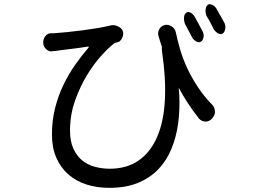

<svg xmlns="http://www.w3.org/2000/svg" viewBox="-20 -836 1240 924"><path d="M771 -715Q779 -718 788.5 -716Q798 -714 805.5 -709.5Q813 -705 818.5 -697.5Q824 -690 826 -681Q834 -642 847 -597.5Q860 -553 881 -508Q902 -463 931.5 -418Q961 -373 1002 -331Q1012 -321 1014 -303.5Q1016 -286 1007 -275L1002 -267Q995 -259 987 -255Q979 -251 970 -251Q961 -251 952.5 -254.5Q944 -258 938 -265Q906 -305 878 -349Q858 -380 840 -414Q842 -395 843 -376Q846 -305 837 -240Q828 -175 804.5 -118.5Q781 -62 741.5 -21Q702 20 644 44Q586 68 506 68Q447 68 396.5 52Q346 36 309 3.5Q272 -29 251 -77Q230 -125 230 -188Q230 -256 245 -315.5Q260 -375 285 -427Q310 -479 342 -524.5Q374 -570 407 -608Q408 -610 407 -611Q406 -612 404 -612Q386 -609 364.5 -606Q343 -603 321.5 -600.5Q300 -598 281 -595.5Q262 -593 249 -591Q244 -591 239.5 -590.5Q235 -590 230 -589Q215 -587 202 -599.5Q189 -612 188 -629Q187 -647 197.5 -661Q208 -675 223 -676H239Q267 -678 303 -681.5Q339 -685 377 -690Q415 -695 451 -701Q487 -707 514 -714Q522 -716 531 -714.5Q540 -713 548 -709Q556 -705 562.5 -699.5Q569 -694 571 -686Q576 -672 569 -656Q562 -640 551 -634L542 -632L534 -630L529 -627Q504 -608 468 -568.5Q432 -529 398.5 -474Q365 -419 341 -351Q317 -283 317 -207Q317 -156 333 -121Q349 -86 375 -64.5Q401 -43 436 -33.5Q471 -24 508 -24Q590 -24 647 -63.5Q704 -103 736 -176.5Q768 -250 773.5 -354Q779 -458 760 -586Q758 -604 759 -612Q750 -637 743 -662Q740 -670 741 -678.5Q742 -687 746 -694.5Q750 -702 756.5 -707.5Q763 -713 771 -715ZM984 -815Q993 -818 1005.5 -810.5Q1018 -803 1024 -790Q1032 -776 1042 -758Q1052 -740 1061 -724Q1067 -708 1063 -692.5Q1059 -677 1048 -673Q1038 -669 1024.5 -678.5Q1011 -688 1005 -703Q998 -717 990 -732Q982 -747 974 -759Q967 -777 970 -794Q973 -811 984 -815ZM881 -777Q890 -781 902 -772Q914 -763 920 -750Q928 -735 938 -717Q948 -699 956 -683Q963 -668 958.5 -652.5Q954 -637 943 -634Q933 -630 919.5 -639.5Q906 -649 900 -665Q893 -678 885 -693Q877 -708 870 -721Q867 -730 866 -739Q865 -748 866 -756Q867 -764 871 -769.5Q875 -775 881 -777Z"/></svg>

Font: Maple Mono NF CN
Style: Regular
Weight: 400
Monospace: yes
Designer: subframe7536
Version: Version 7.000